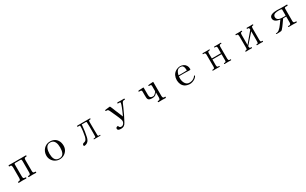

<svg xmlns="http://www.w3.org/2000/svg" viewBox="410 -2779 8181 5130"><g transform="rotate(-30 4500.0 -214.0)"><path d="M778 -19Q778 -6 772.5 -2.5Q767 1 755 1Q730 1 705 -0.5Q680 -2 655 -2Q627 -2 599.5 0Q572 2 545 2Q537 2 534.5 -2.5Q532 -7 532 -14Q532 -29 538 -30.5Q544 -32 556 -32Q593 -32 602 -52.5Q611 -73 611 -104V-456Q610 -477 606 -492Q602 -507 576 -507H419Q399 -507 393 -498.5Q387 -490 387 -471Q387 -380 387.5 -288.5Q388 -197 388 -105Q388 -67 399.5 -51Q411 -35 451 -35Q460 -35 467.5 -33Q475 -31 475 -19Q475 -6 470 -2.5Q465 1 453 1Q428 1 402.5 -0.5Q377 -2 352 -2Q323 -2 294.5 0Q266 2 237 2Q223 2 223 -14Q223 -17 224.5 -24.5Q226 -32 231 -32Q276 -32 291.5 -46.5Q307 -61 307 -107V-437Q307 -461 299.5 -483Q292 -505 262 -505Q255 -505 249 -504Q243 -503 236 -503Q230 -503 227.5 -507.5Q225 -512 225 -517Q225 -527 227.5 -534.5Q230 -542 242 -542Q267 -542 292.5 -541Q318 -540 343 -540H650Q676 -540 701.5 -540.5Q727 -541 753 -541Q763 -541 768 -537.5Q773 -534 773 -523Q773 -510 765.5 -508Q758 -506 748 -506Q710 -506 700 -487Q690 -468 690 -435Q690 -353 690.5 -270.5Q691 -188 691 -105Q691 -66 702.5 -50.5Q714 -35 754 -35Q763 -35 770.5 -33Q778 -31 778 -19Z M1663 -264Q1663 -307 1656.5 -351Q1650 -395 1632 -432Q1614 -469 1581 -491.5Q1548 -514 1494 -514Q1444 -514 1412 -490Q1380 -466 1362.5 -427.5Q1345 -389 1338 -345.5Q1331 -302 1331 -262Q1331 -218 1338 -175.5Q1345 -133 1363 -98Q1381 -63 1414.5 -42Q1448 -21 1502 -21Q1554 -21 1586 -43Q1618 -65 1634.5 -101Q1651 -137 1657 -179.5Q1663 -222 1663 -264ZM1767 -261Q1767 -185 1731 -125Q1695 -65 1634 -30Q1573 5 1497 5Q1424 5 1364 -30Q1304 -65 1268.5 -125Q1233 -185 1233 -259Q1233 -316 1253 -366.5Q1273 -417 1308.5 -456Q1344 -495 1393.5 -517.5Q1443 -540 1501 -540Q1586 -540 1645 -504.5Q1704 -469 1735.5 -406Q1767 -343 1767 -261Z M2759 -14Q2759 -4 2755 -2Q2751 0 2743 0H2602Q2592 0 2582.5 0.5Q2573 1 2563 1Q2556 1 2552.5 -0.5Q2549 -2 2549 -10Q2549 -18 2552.5 -20.5Q2556 -23 2563 -23Q2580 -23 2599.5 -27Q2619 -31 2619 -53Q2619 -82 2620 -110.5Q2621 -139 2621 -167V-315Q2621 -321 2621 -340.5Q2621 -360 2620.5 -385.5Q2620 -411 2619 -435.5Q2618 -460 2617.5 -477Q2617 -494 2616 -496Q2610 -509 2594 -509H2470Q2469 -498 2468 -486.5Q2467 -475 2466 -464Q2459 -383 2447.5 -302.5Q2436 -222 2418 -142Q2408 -100 2389 -63Q2370 -26 2332 -2Q2317 6 2295 14.5Q2273 23 2256 23Q2227 23 2227 -5Q2227 -27 2240 -40.5Q2253 -54 2274 -58Q2327 -67 2349.5 -104.5Q2372 -142 2382 -190Q2397 -263 2407 -337.5Q2417 -412 2417 -486Q2417 -503 2410.5 -506Q2404 -509 2389 -509Q2381 -509 2372 -508.5Q2363 -508 2354 -508Q2348 -508 2342 -511.5Q2336 -515 2336 -522Q2336 -529 2340.5 -535Q2345 -541 2352 -541H2732Q2749 -541 2749 -525Q2749 -515 2740 -512Q2731 -509 2720.5 -509.5Q2710 -510 2703 -508Q2689 -504 2686.5 -487Q2684 -470 2684 -458Q2684 -358 2685 -258.5Q2686 -159 2688 -59Q2689 -37 2695.5 -30Q2702 -23 2725 -23Q2731 -23 2737.5 -24Q2744 -25 2750 -25Q2755 -25 2757 -21.5Q2759 -18 2759 -14Z M3806 -522Q3806 -508 3796.5 -507Q3787 -506 3772.5 -507Q3758 -508 3742 -501Q3726 -494 3713 -469Q3700 -441 3688 -413Q3676 -385 3664 -356Q3622 -259 3575.5 -164Q3529 -69 3478 24Q3452 72 3417 95Q3382 118 3326 118Q3307 118 3282 114.5Q3257 111 3238.5 98.5Q3220 86 3220 60Q3220 30 3241.5 19.5Q3263 9 3288 9Q3299 72 3360 72Q3390 72 3412.5 53.5Q3435 35 3448 8Q3461 -19 3461 -46Q3461 -67 3453 -91Q3425 -171 3389.5 -248Q3354 -325 3319 -402Q3311 -420 3302 -440Q3293 -460 3281 -476Q3270 -492 3255.5 -494.5Q3241 -497 3224 -497Q3214 -497 3206 -499Q3198 -501 3198 -513Q3198 -520 3201 -523Q3204 -526 3209 -529Q3211 -529 3231 -532Q3251 -535 3277 -538Q3303 -541 3324.5 -543.5Q3346 -546 3350 -546Q3360 -546 3366 -535.5Q3372 -525 3375 -517Q3390 -485 3403 -451.5Q3416 -418 3429 -385Q3453 -324 3479.5 -264Q3506 -204 3529 -143Q3537 -159 3552.5 -194.5Q3568 -230 3587 -273.5Q3606 -317 3623 -360Q3640 -403 3651 -437Q3662 -471 3662 -485V-493Q3662 -504 3651.5 -507Q3641 -510 3628.5 -509.5Q3616 -509 3609 -509Q3601 -509 3588.5 -510.5Q3576 -512 3576 -524Q3576 -536 3584.5 -539Q3593 -542 3603 -542Q3630 -542 3657 -541Q3684 -540 3711 -540Q3731 -540 3751.5 -540.5Q3772 -541 3792 -541Q3800 -541 3803 -535Q3806 -529 3806 -522Z M4778 -20Q4778 -7 4773.5 -3Q4769 1 4756 1Q4731 1 4706.5 -0.5Q4682 -2 4658 -2Q4630 -2 4602.5 -0.5Q4575 1 4547 1Q4533 1 4533 -15Q4533 -30 4539 -31.5Q4545 -33 4557 -33Q4593 -33 4604 -54.5Q4615 -76 4615 -107Q4615 -145 4614.5 -184Q4614 -223 4614 -261Q4586 -219 4551 -196Q4516 -173 4465 -173Q4409 -173 4378 -183Q4347 -193 4334 -214.5Q4321 -236 4318.5 -270Q4316 -304 4316 -352V-448Q4316 -477 4307.5 -488Q4299 -499 4282.5 -500.5Q4266 -502 4243 -502Q4235 -502 4229 -505Q4223 -508 4223 -518Q4223 -528 4231.5 -529.5Q4240 -531 4247 -534Q4266 -536 4284.5 -536.5Q4303 -537 4321 -538Q4338 -539 4354 -540Q4370 -541 4386 -541Q4389 -541 4391.5 -537.5Q4394 -534 4394 -531Q4394 -474 4394.5 -417.5Q4395 -361 4395 -304Q4395 -252 4419.5 -228.5Q4444 -205 4496 -205Q4518 -205 4539 -218.5Q4560 -232 4577 -251.5Q4594 -271 4605 -288Q4606 -290 4608.5 -294Q4611 -298 4611 -300V-451Q4611 -481 4602 -490.5Q4593 -500 4576.5 -500Q4560 -500 4538 -500Q4532 -500 4530.5 -504.5Q4529 -509 4529 -513Q4529 -522 4537 -527Q4540 -529 4560.5 -531.5Q4581 -534 4607.5 -536Q4634 -538 4656.5 -539.5Q4679 -541 4685 -541Q4689 -541 4690.5 -537.5Q4692 -534 4692 -531V-483Q4692 -389 4692.5 -296Q4693 -203 4693 -109Q4693 -95 4696 -77.5Q4699 -60 4708.5 -48Q4718 -36 4737 -36Q4745 -36 4752 -36.5Q4759 -37 4767 -37Q4775 -37 4776.5 -31.5Q4778 -26 4778 -20Z M5624 -355Q5623 -396 5616.5 -434Q5610 -472 5587 -496.5Q5564 -521 5512 -521Q5465 -521 5435.5 -495.5Q5406 -470 5389.5 -431Q5373 -392 5365 -352Q5389 -351 5413.5 -350.5Q5438 -350 5462 -350Q5503 -350 5543.5 -351.5Q5584 -353 5624 -355ZM5741 -124Q5741 -120 5739 -118Q5736 -108 5724 -94Q5712 -80 5698 -67.5Q5684 -55 5675 -49Q5641 -26 5599 -12Q5557 2 5516 2Q5482 2 5439.5 -8.5Q5397 -19 5368 -38Q5311 -76 5285 -136Q5259 -196 5259 -262Q5259 -336 5288.5 -399.5Q5318 -463 5383 -503Q5412 -520 5448.5 -531.5Q5485 -543 5518 -543Q5578 -543 5623.5 -519Q5669 -495 5694.5 -451Q5720 -407 5720 -346Q5720 -330 5712.5 -325Q5705 -320 5690 -320Q5670 -320 5649.5 -321Q5629 -322 5609 -323Q5581 -324 5553 -324.5Q5525 -325 5496 -325Q5462 -325 5428 -325Q5394 -325 5360 -323Q5359 -307 5357.5 -291.5Q5356 -276 5356 -260Q5356 -222 5365.5 -182.5Q5375 -143 5395 -109.5Q5415 -76 5446.5 -55.5Q5478 -35 5522 -35Q5568 -35 5609 -49Q5650 -63 5684 -94Q5694 -103 5701 -113.5Q5708 -124 5718 -133Q5722 -137 5729 -137Q5741 -137 5741 -124Z M6791 -16Q6791 -7 6788.5 -3Q6786 1 6777 1Q6753 1 6729.5 0Q6706 -1 6682 -1Q6657 -1 6633 0Q6609 1 6584 1Q6572 1 6572 -11Q6572 -26 6585 -26Q6622 -26 6632.5 -37.5Q6643 -49 6643 -85Q6643 -131 6642.5 -176Q6642 -221 6642 -266H6361V-85Q6361 -64 6368.5 -45.5Q6376 -27 6402 -27Q6409 -27 6415.5 -27.5Q6422 -28 6429 -28Q6434 -28 6436.5 -24Q6439 -20 6439 -15Q6439 -3 6434 -1Q6429 1 6419 1Q6397 1 6375 0Q6353 -1 6330 -1Q6305 -1 6279 -0.5Q6253 0 6227 0Q6215 0 6215 -12Q6215 -26 6223.5 -27Q6232 -28 6242 -28Q6272 -28 6281 -43.5Q6290 -59 6290 -87Q6290 -179 6289.5 -271Q6289 -363 6289 -454Q6289 -478 6280 -496Q6271 -514 6244 -514Q6238 -514 6231.5 -513.5Q6225 -513 6219 -513Q6212 -513 6210.5 -516.5Q6209 -520 6209 -525Q6209 -536 6213 -539Q6217 -542 6227 -542Q6250 -542 6274 -541Q6298 -540 6321 -540Q6343 -540 6365.5 -540.5Q6388 -541 6410 -542Q6412 -542 6414.5 -542.5Q6417 -543 6419 -543Q6425 -543 6428 -538.5Q6431 -534 6431 -529Q6431 -516 6424.5 -515.5Q6418 -515 6410 -515Q6379 -515 6369.5 -500.5Q6360 -486 6360 -457Q6360 -417 6360.5 -377.5Q6361 -338 6361 -298H6642Q6642 -337 6642.5 -376Q6643 -415 6643 -454Q6643 -476 6635.5 -494.5Q6628 -513 6602 -513Q6595 -513 6588.5 -512.5Q6582 -512 6575 -512Q6568 -512 6566.5 -515.5Q6565 -519 6565 -524Q6565 -535 6569 -538Q6573 -541 6583 -541Q6606 -541 6629 -540.5Q6652 -540 6674 -540Q6697 -540 6719.5 -540.5Q6742 -541 6764 -542Q6766 -543 6769 -543Q6772 -543 6774 -543Q6780 -543 6783 -538.5Q6786 -534 6786 -529Q6786 -515 6780 -515Q6774 -515 6764 -515Q6731 -515 6722 -499Q6713 -483 6713 -453Q6713 -362 6713.5 -269.5Q6714 -177 6714 -85Q6714 -65 6721.5 -46.5Q6729 -28 6754 -28Q6761 -28 6767.5 -28.5Q6774 -29 6781 -29Q6788 -29 6789.5 -25Q6791 -21 6791 -16Z M7774 -17Q7774 -7 7770.5 -3.5Q7767 0 7757 0Q7736 0 7715.5 -1Q7695 -2 7675 -2Q7653 -2 7630.5 -1Q7608 0 7586 0Q7579 0 7577.5 -5Q7576 -10 7576 -15Q7576 -29 7584 -28.5Q7592 -28 7602 -28Q7625 -28 7630 -46.5Q7635 -65 7635 -83L7636 -400L7367 -95V-82Q7367 -65 7373.5 -48Q7380 -31 7402 -31Q7408 -31 7413.5 -31.5Q7419 -32 7426 -32Q7431 -32 7432.5 -27.5Q7434 -23 7434 -18Q7434 0 7417 0Q7395 0 7374 -1Q7353 -2 7331 -2Q7309 -2 7286.5 -0.5Q7264 1 7242 1Q7235 1 7233 -4Q7231 -9 7231 -14Q7231 -27 7238.5 -28.5Q7246 -30 7257 -29.5Q7268 -29 7277 -34Q7290 -42 7293 -58Q7296 -74 7296 -87Q7296 -179 7295.5 -270.5Q7295 -362 7295 -453Q7295 -473 7287.5 -492Q7280 -511 7256 -511Q7250 -511 7245 -510.5Q7240 -510 7235 -510Q7229 -510 7226.5 -515.5Q7224 -521 7224 -525Q7224 -541 7239 -541Q7262 -541 7285.5 -540.5Q7309 -540 7332 -540Q7352 -540 7371.5 -541.5Q7391 -543 7410 -543Q7418 -543 7422.5 -540.5Q7427 -538 7427 -530Q7427 -520 7423 -516.5Q7419 -513 7409 -513Q7380 -513 7373.5 -495.5Q7367 -478 7367 -454V-133L7636 -453Q7636 -465 7634.5 -478.5Q7633 -492 7626.5 -501Q7620 -510 7603 -510Q7591 -510 7580 -509.5Q7569 -509 7569 -525Q7569 -534 7570.5 -537.5Q7572 -541 7582 -541Q7607 -541 7632 -540.5Q7657 -540 7682 -540Q7700 -540 7718 -541Q7736 -542 7754 -542Q7770 -542 7770 -528Q7770 -512 7756.5 -511.5Q7743 -511 7732 -509Q7714 -505 7710.5 -485Q7707 -465 7707 -451V-88Q7707 -69 7713 -50Q7719 -31 7743 -31Q7748 -31 7754 -31.5Q7760 -32 7766 -32Q7771 -32 7772.5 -27Q7774 -22 7774 -17Z M8642 -491Q8642 -499 8629.5 -504Q8617 -509 8600 -511Q8583 -513 8568 -513.5Q8553 -514 8547 -514Q8519 -514 8488 -511Q8457 -508 8430 -498Q8403 -488 8386.5 -466.5Q8370 -445 8370 -408Q8370 -392 8376 -377Q8382 -362 8391 -350Q8411 -325 8444 -314.5Q8477 -304 8513 -302Q8549 -300 8578 -300Q8594 -300 8610 -300.5Q8626 -301 8642 -305ZM8827 -525Q8827 -513 8817.5 -509Q8808 -505 8798 -505Q8789 -505 8780 -506Q8771 -507 8762 -507Q8723 -507 8723 -471V-89Q8723 -61 8732.5 -48.5Q8742 -36 8756 -33Q8770 -30 8783.5 -30.5Q8797 -31 8806.5 -29.5Q8816 -28 8816 -17Q8816 -10 8812.5 -3.5Q8809 3 8801 3Q8770 3 8738.5 1Q8707 -1 8676 -1Q8651 -1 8626 0Q8601 1 8576 1Q8567 1 8558.5 -1Q8550 -3 8550 -15Q8550 -22 8555 -25Q8560 -28 8566 -28Q8574 -28 8581 -27Q8588 -26 8595 -26Q8621 -26 8631 -43.5Q8641 -61 8642 -84V-275L8546 -272Q8502 -212 8459.5 -149.5Q8417 -87 8367 -31Q8349 -10 8333 -5.5Q8317 -1 8291 0Q8268 1 8244.5 1.5Q8221 2 8198 2Q8191 2 8182.5 0Q8174 -2 8174 -10Q8174 -17 8177 -20Q8236 -19 8281 -55Q8336 -101 8379.5 -163Q8423 -225 8466 -282Q8436 -287 8403 -296Q8370 -305 8342 -321Q8314 -337 8296.5 -363Q8279 -389 8279 -426Q8279 -467 8303.5 -491Q8328 -515 8365.5 -526.5Q8403 -538 8442.5 -541.5Q8482 -545 8512 -545Q8520 -545 8527.5 -545Q8535 -545 8543 -544Q8587 -542 8630.5 -541Q8674 -540 8717 -540Q8740 -540 8763.5 -541Q8787 -542 8811 -542Q8827 -542 8827 -525Z"/></g></svg>

Font: Kaisei HarunoUmi
Style: Regular
Weight: 400
Designer: Font-Kai, 金井和夫
Foundry: KAZUO KANAI
Version: Version 5.003